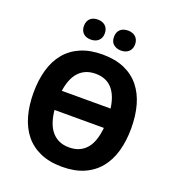

<svg xmlns="http://www.w3.org/2000/svg" viewBox="-161 -1044 1079 1181"><g transform="rotate(20 378.0 -453.5)"><path d="M698.2 -357.9Q698.2 -275.4 679 -207.5Q659.7 -139.6 620.1 -91.3Q580.6 -43 520.3 -16.6Q460 9.8 377.9 9.8Q295.9 9.8 235.6 -16.6Q175.3 -43 136 -91.3Q96.7 -139.6 77.4 -207.8Q58.1 -275.9 58.1 -358.9Q58.1 -441.9 77.4 -509.5Q96.7 -577.1 136.2 -625Q175.8 -672.9 236.1 -699Q296.4 -725.1 378.9 -725.1Q460.9 -725.1 521 -699Q581.1 -672.9 620.4 -624.8Q659.7 -576.7 679 -509Q698.2 -441.4 698.2 -357.9ZM377.9 -117.2Q415.5 -117.2 443.8 -129.9Q472.2 -142.6 491.9 -166.3Q511.7 -189.9 523.2 -224.6Q534.7 -259.3 539.1 -303.2H215.8Q220.2 -259.3 232.2 -224.6Q244.1 -189.9 264.2 -166.3Q284.2 -142.6 312.5 -129.9Q340.8 -117.2 377.9 -117.2ZM378.9 -599.1Q343.3 -599.1 315.9 -587.6Q288.6 -576.2 268.6 -554.2Q248.5 -532.2 236.1 -500.7Q223.6 -469.2 217.8 -429.2H537.1Q531.7 -469.2 519.5 -500.7Q507.3 -532.2 488 -554.2Q468.8 -576.2 441.4 -587.6Q414.1 -599.1 378.9 -599.1ZM209 -851.1Q209 -868.2 214.4 -880.6Q219.7 -893.1 228.8 -901.1Q237.8 -909.2 250.2 -913.1Q262.7 -917 276.9 -917Q291 -917 303.5 -913.1Q315.9 -909.2 325.2 -901.1Q334.5 -893.1 340.1 -880.6Q345.7 -868.2 345.7 -851.1Q345.7 -834.5 340.1 -822.3Q334.5 -810.1 325.2 -802Q315.9 -793.9 303.5 -790Q291 -786.1 276.9 -786.1Q262.7 -786.1 250.2 -790Q237.8 -793.9 228.8 -802Q219.7 -810.1 214.4 -822.3Q209 -834.5 209 -851.1ZM405.8 -851.1Q405.8 -868.2 411.1 -880.6Q416.5 -893.1 425.8 -901.1Q435.1 -909.2 447.8 -913.1Q460.4 -917 475.1 -917Q488.8 -917 501.2 -913.1Q513.7 -909.2 523.2 -901.1Q532.7 -893.1 538.3 -880.6Q543.9 -868.2 543.9 -851.1Q543.9 -834.5 538.3 -822.3Q532.7 -810.1 523.2 -802Q513.7 -793.9 501.2 -790Q488.8 -786.1 475.1 -786.1Q445.8 -786.1 425.8 -802.2Q405.8 -818.4 405.8 -851.1Z"/></g></svg>

Font: Droid Sans
Style: Bold
Weight: 700
Foundry: Ascender Corporation
Version: Version 1.00 build 112